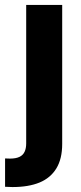

<svg xmlns="http://www.w3.org/2000/svg" viewBox="-48 -550 325 769"><path d="M201.1 -530.3V26.5Q201.1 86.2 177.7 124.6Q154.2 162.9 110.2 181.1Q66.1 199.2 2 199.2Q-7.3 199.2 -27.7 198.1V84.6Q-18.9 85.2 -7.8 85.2Q15.5 85.2 29.8 78.4Q44 71.7 50.4 58.1Q56.9 44.6 56.9 24.3V-530.3Z"/></svg>

Font: Pretendard Std Variable
Style: Regular
Weight: 400
Designer: Base glyphs from Inter by Rasmus Andersson; Hangeul glyphs from Noto Sans CJK(Source Han Sans) by Jang Soo-young and Kan
Foundry: Kil Hyung-jin
Version: Version 1.309;Glyphs 3.2 (3225)